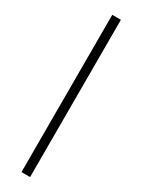

<svg xmlns="http://www.w3.org/2000/svg" viewBox="-219 -743 641 867"><g transform="rotate(30 102.0 -310.0)"><path d="M80 100V-720H125V100Z"/></g></svg>

Font: DM Sans 11pt ExtraLight
Style: Regular
Weight: 250
Version: Version 4.004;gftools[0.9.30]